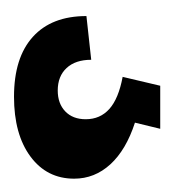

<svg xmlns="http://www.w3.org/2000/svg" viewBox="-7 -34 254 281"><g transform="rotate(90 120.5 107.0)"><path d="M121 214Q64 214 33.5 186.5Q3 159 3 108L67 101Q67 124 79 137Q91 150 112 150Q131 150 142.5 139Q154 128 154 109Q154 88 139 74.5Q124 61 92 55L105 0H168L159 37Q199 50 220 73Q241 96 241 126Q241 166 208.5 190Q176 214 121 214Z"/></g></svg>

Font: Pathway Extreme 72pt
Style: Bold
Weight: 700
Designer: Eduardo Rodriguez Tunni
Foundry: Eduardo Rodriguez Tunni
Version: Version 1.001;gftools[0.9.26]